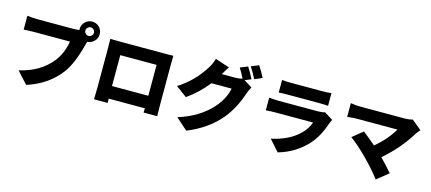

<svg xmlns="http://www.w3.org/2000/svg" viewBox="-66 -1533 5132 2288"><g transform="rotate(15 2500.0 -389.0)"><path d="M892 -705Q908 -720 908 -742Q908 -764 892 -779Q877 -795 855 -795Q833 -795 818 -779Q802 -764 802 -742Q802 -720 818 -705Q833 -689 855 -689Q877 -689 892 -705ZM660 -724Q698 -724 732 -729Q731 -733 731 -742Q731 -793 768 -830Q804 -866 855 -866Q906 -866 943 -830Q979 -793 979 -742Q979 -692 943 -656Q908 -620 858 -618Q852 -600 846 -576Q784 -335 695 -214Q549 -17 288 67L156 -78Q408 -134 549 -309Q634 -414 659 -567H219Q154 -567 89 -562V-733Q159 -724 219 -724Z M1280 -566V-185H1728V-566ZM1891 -126Q1891 -83 1893 23H1725L1727 -30H1281V23H1114Q1117 -73 1117 -128V-614Q1117 -692 1115 -723Q1197 -721 1230 -721H1788Q1853 -721 1893 -722Q1891 -689 1891 -614Z M2788 -661 2890 -598Q2863 -553 2851 -516Q2788 -324 2678 -188Q2529 -5 2272 100L2128 -28Q2382 -106 2533 -274Q2638 -391 2665 -524H2416Q2302 -381 2164 -285L2028 -386Q2214 -500 2339 -699Q2374 -753 2392 -818L2569 -760Q2544 -726 2507 -661H2668Q2719 -661 2760 -672Q2721 -751 2693 -792L2787 -830Q2819 -783 2865 -693ZM2910 -878Q2951 -818 2989 -742L2895 -702Q2853 -788 2816 -840Z M3919 -474Q3903 -444 3897 -426Q3838 -254 3748 -153Q3606 6 3391 68L3270 -69Q3489 -115 3614 -240Q3677 -303 3707 -385H3252Q3181 -385 3125 -380V-536Q3206 -529 3252 -529H3728Q3785 -529 3812 -541ZM3219 -780Q3261 -774 3331 -774H3710Q3785 -774 3828 -780V-624Q3772 -628 3708 -628H3331Q3259 -628 3219 -624Z M4966 -628Q4932 -587 4927 -580Q4795 -362 4599 -197Q4674 -122 4746 -37L4603 77Q4529 -22 4407 -146Q4283 -270 4192 -335L4320 -439Q4405 -374 4479 -309Q4617 -423 4700 -564H4205Q4148 -564 4082 -555V-725Q4139 -714 4205 -714H4736Q4805 -714 4846 -727Z"/></g></svg>

Font: KaiGen Gothic KR Heavy
Style: Heavy
Weight: 900
Designer: Ryoko NISHIZUKA  (kana & ideographs); Paul D. Hunt (Latin, Greek & Cyrillic); Wenlong ZHANG  (bopomofo); Sandoll Communi
Foundry: Adobe Systems Incorporated
Version: Version 1.002 March 28, 2018